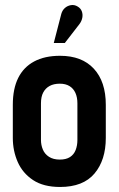

<svg xmlns="http://www.w3.org/2000/svg" viewBox="-20 -734 473 764"><path d="M401 -185V-317Q401 -409 353.5 -460.5Q306 -512 219 -512Q158 -512 116 -489.5Q74 -467 52.5 -424Q31 -381 31 -317V-185Q31 -134 50.5 -89.5Q70 -45 111.5 -17.5Q153 10 219 10Q311 10 356 -43.5Q401 -97 401 -185ZM288 -323V-177Q288 -155 281 -137Q274 -119 258.5 -109Q243 -99 218 -99Q192 -99 175 -110Q158 -121 150.5 -139Q143 -157 143 -177V-323Q143 -349 152 -366Q161 -383 177.5 -392Q194 -401 218 -401Q241 -401 256.5 -391.5Q272 -382 280 -364.5Q288 -347 288 -323ZM296 -638Q305 -650 307.5 -663.5Q310 -677 305.5 -689Q301 -701 289 -708Q276 -716 262 -713.5Q248 -711 238 -702Q228 -693 224 -679L194 -563H238Z"/></svg>

Font: Advent Pro
Style: Bold
Weight: 700
Designer: VivaRado, Andreas Kalpakidis
Foundry: VivaRado, Andreas Kalpakidis
Version: Version 3.000